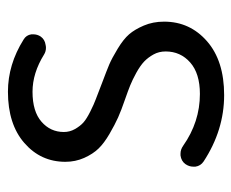

<svg xmlns="http://www.w3.org/2000/svg" viewBox="-72 -522 606 503"><g transform="rotate(-90 231.5 -271.0)"><path d="M233.4 12.7Q141.6 12.7 59.6 -41Q47.9 -48.8 45.9 -62.5V-68.4Q45.9 -79.1 52.7 -88.9Q60.5 -99.6 75.2 -101.6H80.1Q90.8 -101.6 100.6 -94.7Q163.1 -50.8 236.3 -50.8Q290 -50.8 318.8 -76.2Q347.7 -101.6 347.7 -140.6Q347.7 -158.2 339.8 -172.4Q332 -186.5 321.3 -196.8Q310.5 -207 292 -217.3Q273.4 -227.5 258.8 -233.4Q244.1 -239.3 221.7 -247.1Q193.4 -256.8 174.8 -265.1Q156.2 -273.4 131.8 -287.6Q107.4 -301.8 93.3 -316.4Q79.1 -331.1 68.8 -354Q58.6 -377 58.6 -403.3Q58.6 -467.8 107.9 -510.7Q157.2 -553.7 242.2 -553.7Q313.5 -553.7 378.9 -512.7Q390.6 -505.9 392.6 -492.2V-487.3Q392.6 -476.6 386.7 -467.8Q378.9 -457 365.2 -455.1Q361.3 -454.1 357.4 -454.1Q347.7 -454.1 339.8 -459Q291 -489.3 242.2 -489.3Q190.4 -489.3 163.6 -465.8Q136.7 -442.4 136.7 -407.2Q136.7 -391.6 144.5 -377.9Q152.3 -364.3 161.6 -356Q170.9 -347.7 190.4 -337.9Q210 -328.1 222.2 -323.7Q234.4 -319.3 258.8 -309.6Q261.7 -308.6 266.6 -306.6Q297.9 -294.9 314 -288.1Q330.1 -281.2 355 -266.1Q379.9 -251 392.6 -236.3Q405.3 -221.7 415.5 -197.8Q425.8 -173.8 425.8 -144.5Q425.8 -77.1 374.5 -32.2Q323.2 12.7 233.4 12.7Z"/></g></svg>

Font: MRT-Marukoias-beta
Style: Regular
Weight: 400
Designer: [Source Han Sans]
Ryoko NISHIZUKA 西塚涼子 (kana & ideographs); Paul D. Hunt (Latin, Greek & Cyrillic); Wenlong ZHANG 张文龙 (b
Foundry: RAPTORTYPE
Version: Version 2.10;April 28, 2020;FontCreator 13.0.0.2612 64-bit